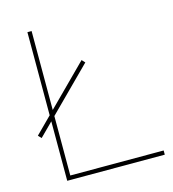

<svg xmlns="http://www.w3.org/2000/svg" viewBox="-106 -798 799 886"><g transform="rotate(-15 293.0 -355.0)"><path d="M572 0H106V-284L43 -221L29 -236L106 -313V-710H126V-333L314 -521L328 -506L126 -304V-20H572Z"/></g></svg>

Font: Raleway
Style: Thin
Weight: 100
Designer: Matt McInerney, Pablo Impallari, Rodrigo Fuenzalida
Foundry: Matt McInerney, Pablo Impallari, Rodrigo Fuenzalida
Version: Version 3.000